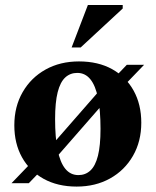

<svg xmlns="http://www.w3.org/2000/svg" viewBox="-20 -710 603 744"><path d="M24.5 0 115 -94 144 -105.5 386 -382.5 416.5 -401.5 471.5 -459H538.5L449 -366L419.5 -353.5L177 -76L147 -57.5L91.5 0ZM284 -31.5Q311 -31.5 330.2 -49.2Q349.5 -67 359.5 -106.2Q369.5 -145.5 369.5 -210.5Q369.5 -282 359.8 -330.2Q350 -378.5 330 -403Q310 -427.5 279.5 -427.5Q252 -427.5 232.8 -409.8Q213.5 -392 203.5 -352.8Q193.5 -313.5 193.5 -248.5Q193.5 -177.5 203.2 -129Q213 -80.5 233 -56Q253 -31.5 284 -31.5ZM277 13Q203.5 13 149.2 -17Q95 -47 65.2 -100.5Q35.5 -154 35.5 -224.5Q35.5 -297 67.8 -353Q100 -409 156.5 -440.5Q213 -472 286 -472Q360.5 -472 414.5 -442Q468.5 -412 498 -358.5Q527.5 -305 527.5 -234.5Q527.5 -162 495.2 -106Q463 -50 406.5 -18.5Q350 13 277 13ZM257.5 -526 320.5 -690.5H455.5V-677L292.5 -526Z"/></svg>

Font: Newsreader 36pt
Style: Bold
Weight: 700
Designer: Hugues Gentile
Foundry: Production Type
Version: Version 1.003